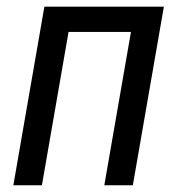

<svg xmlns="http://www.w3.org/2000/svg" viewBox="-20 -548 534 568"><path d="M389.6 -528.3 376.5 -453.6H170.9L184.1 -528.3ZM195.8 -528.3 104 0H19.5L111.3 -528.3ZM464.8 -528.3 373 0H288.6L380.4 -528.3Z"/></svg>

Font: Roboto Condensed
Style: Italic
Weight: 400
Italic angle: -12°
Designer: Christian Robertson
Foundry: Google
Version: Version 3.0